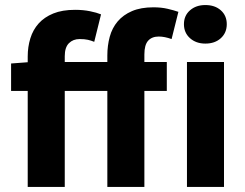

<svg xmlns="http://www.w3.org/2000/svg" viewBox="-20 -742 973 762"><path d="M406 0V-381H237V0H90V-381H24V-490L90 -495V-518Q90 -556 100.5 -590Q111 -624 133.5 -649Q156 -674 191.5 -688.5Q227 -703 278 -703Q310 -703 337 -697.5Q364 -692 381 -685L354 -576Q342 -581 329 -584Q316 -587 296 -587Q270 -587 253.5 -570.5Q237 -554 237 -519V-496H406V-522Q406 -561 415.5 -596Q425 -631 447 -657Q469 -683 504 -698Q539 -713 589 -713Q620 -713 645.5 -707Q671 -701 688 -695L661 -587Q633 -597 610 -597Q583 -597 568 -580.5Q553 -564 553 -526V-496H642V-381H553V0ZM722 0V-496H869V0ZM795 -569Q758 -569 734 -590.5Q710 -612 710 -646Q710 -680 734 -701Q758 -722 795 -722Q833 -722 856.5 -701Q880 -680 880 -646Q880 -612 856.5 -590.5Q833 -569 795 -569Z"/></svg>

Font: Font
Style: ¶
Weight: 700
Designer: Paul D. Hunt
Foundry: Adobe Systems Incorporated
Version: Version 3.000